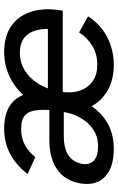

<svg xmlns="http://www.w3.org/2000/svg" viewBox="157 -709 564 918"><g transform="rotate(-90 439.0 -250.0)"><path d="M362 -174 370 -264Q375 -320 371 -357Q367 -394 346.5 -412.5Q326 -431 281 -431Q239 -431 205.5 -413.5Q172 -396 147 -363L66 -400Q109 -456 163 -484Q217 -512 283 -512Q352 -512 394 -484Q436 -456 450.5 -401.5Q465 -347 452 -269L436 -174ZM187 12Q97 12 53 -30Q9 -72 21 -147Q33 -220 87 -258Q141 -296 229 -296H409L397 -227H250Q186 -227 153.5 -203.5Q121 -180 114 -137Q109 -103 130.5 -83Q152 -63 199 -63Q263 -63 307 -110Q351 -157 363 -231H441Q423 -118 356 -53Q289 12 187 12ZM580 12Q505 10 453 -25Q401 -60 378 -120.5Q355 -181 368 -259Q381 -336 422 -393.5Q463 -451 524.5 -482.5Q586 -514 658 -512Q731 -510 778 -475Q825 -440 843.5 -378Q862 -316 847 -232H754Q764 -292 757.5 -337.5Q751 -383 724.5 -409.5Q698 -436 649 -437Q602 -438 562.5 -414Q523 -390 496.5 -347Q470 -304 460 -247Q451 -191 464.5 -151Q478 -111 509.5 -89Q541 -67 586 -67Q638 -66 678.5 -90.5Q719 -115 743 -154L820 -111Q794 -70 756.5 -42Q719 -14 674 -0.5Q629 13 580 12ZM427 -232 434 -303H801L795 -232Z"/></g></svg>

Font: Figtree Light Medium
Style: Italic
Weight: 500
Italic angle: -9.5°
Version: Version 2.000